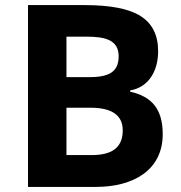

<svg xmlns="http://www.w3.org/2000/svg" viewBox="-20 -734 711 754"><path d="M619 -207C619 -306 576 -355 491 -374V-379C560 -390 601 -451 601 -533C601 -596 578 -642 532 -671C486 -700 413 -714 312 -714H90V0H357C504 0 619 -66 619 -207ZM446 -513C446 -447 401 -431 329 -431H241V-590H321C393 -590 446 -577 446 -513ZM340 -125H241V-311H335C420 -311 462 -281 462 -222C462 -151 415 -125 340 -125Z"/></svg>

Font: Passageway
Style: Regular
Weight: 700
Foundry: Ascender Corporation
Version: Version 1.11